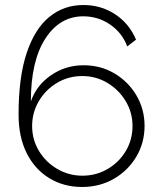

<svg xmlns="http://www.w3.org/2000/svg" viewBox="-20 -735 640 765"><path d="M556 -233Q556 -166 523 -110.5Q490 -55 433.5 -22.5Q377 10 307 10Q234 10 176.5 -25Q119 -60 86.5 -124.5Q54 -189 54 -279Q54 -428 86.5 -524.5Q119 -621 177 -668Q235 -715 312 -715Q383 -715 439 -678Q495 -641 522 -577L487 -550Q467 -604 419 -637Q371 -670 312 -670Q218 -670 160.5 -581Q103 -492 103 -331Q125 -395 183 -435Q241 -475 313 -475Q381 -475 436 -442.5Q491 -410 523.5 -355Q556 -300 556 -233ZM308 -35Q363 -35 408.5 -61.5Q454 -88 481 -133Q508 -178 508 -233Q508 -287 480.5 -332.5Q453 -378 407.5 -405Q362 -432 308 -432Q253 -432 207.5 -405Q162 -378 135 -332.5Q108 -287 108 -233Q108 -179 135 -134Q162 -89 208 -62Q254 -35 308 -35Z"/></svg>

Font: Raleway Light
Style: Regular
Weight: 300
Designer: Matt McInerney, Pablo Impallari, Rodrigo Fuenzalida
Foundry: Matt McInerney, Pablo Impallari, Rodrigo Fuenzalida
Version: Version 4.026